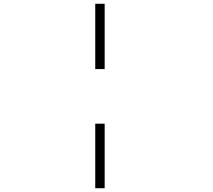

<svg xmlns="http://www.w3.org/2000/svg" viewBox="-20 -820 1133 1020"><path d="M486 -453V-800H536V-453ZM486 180V-163H536V180Z"/></svg>

Font: Trispace Expanded ExtraLight
Style: Regular
Weight: 200
Width: 7
Designer: Tyler Finck
Foundry: Etcetera Type Company
Version: Version 1.210; ttfautohint (v1.8.3)